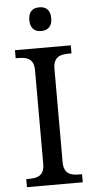

<svg xmlns="http://www.w3.org/2000/svg" viewBox="-61 -961 490 997"><g transform="rotate(-5 183.5 -462.5)"><path d="M38.1 0V-42H50.8Q67.9 -42 82.8 -44.4Q97.7 -46.9 108.9 -54.4Q120.1 -62 126.5 -76.2Q132.8 -90.3 132.8 -113.8V-600.1Q132.8 -623.5 126.5 -637.7Q120.1 -651.9 108.9 -659.4Q97.7 -667 82.8 -669.4Q67.9 -671.9 50.8 -671.9H38.1V-713.9H329.1V-671.9H315.9Q299.3 -671.9 284.2 -669.4Q269 -667 258.1 -659.4Q247.1 -651.9 240.5 -637.7Q233.9 -623.5 233.9 -600.1V-113.8Q233.9 -90.3 240.5 -76.2Q247.1 -62 258.1 -54.4Q269 -46.9 284.2 -44.4Q299.3 -42 315.9 -42H329.1V0ZM126 -863.3Q126 -880.9 130.4 -892.6Q134.8 -904.3 142.6 -911.6Q150.4 -918.9 160.6 -921.9Q170.9 -924.8 183.1 -924.8Q194.8 -924.8 205.1 -921.9Q215.3 -918.9 223.1 -911.6Q231 -904.3 235.6 -892.6Q240.2 -880.9 240.2 -863.3Q240.2 -845.7 235.6 -834Q231 -822.3 223.1 -814.9Q215.3 -807.6 205.1 -804.4Q194.8 -801.3 183.1 -801.3Q170.9 -801.3 160.6 -804.4Q150.4 -807.6 142.6 -814.9Q134.8 -822.3 130.4 -834Q126 -845.7 126 -863.3Z"/></g></svg>

Font: Droid-TTFautohint Serif
Style: Regular
Weight: 400
Foundry: Ascender Corporation
Version: Version 1.00; ttfautohint (v1.00rc1.4-1a1c-dirty) -l 8 -r 50